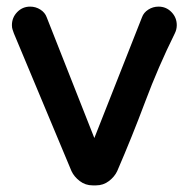

<svg xmlns="http://www.w3.org/2000/svg" viewBox="-20 -545 570 580"><path d="M16 -469Q16 -492 32 -508.5Q48 -525 71 -525Q88 -525 102 -516Q116 -507 121 -493L265 -128L409 -493Q414 -507 428 -516Q442 -525 459 -525Q482 -525 498 -508.5Q514 -492 514 -469Q514 -456 508 -444Q458 -343 418.5 -237.5Q379 -132 334 -28Q326 -11 309 2Q292 15 270 15H260Q238 15 221 2Q204 -11 196 -28L22 -444Q20 -450 18 -455.5Q16 -461 16 -469Z"/></svg>

Font: Varela Round Precious
Style: Medium
Weight: 500
Designer: Joe Prince
Foundry: Joe Prince
Version: Version 1.000